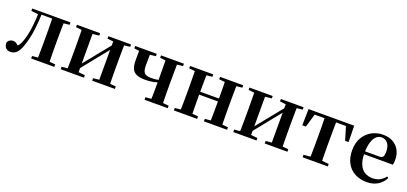

<svg xmlns="http://www.w3.org/2000/svg" viewBox="17 -1355 4609 2173"><g transform="rotate(20 2321.5 -268.0)"><path d="M92.8 10.7Q58.5 10.7 37.8 -10.6Q17 -31.9 17 -74Q26.6 -96.8 44.6 -107.4Q62.7 -118.1 85.2 -118.1Q105.9 -118.1 123.2 -106.6Q140.5 -95.1 159.3 -73V-60.3H134.4V-73.7Q154.4 -89.2 168 -109.6Q181.6 -129.9 193.2 -164.2Q218.5 -239.5 231.1 -331.7Q243.8 -423.8 245 -535.7H283.7Q280.9 -422.3 268.6 -326.4Q256.3 -230.5 233.1 -154.6Q214.9 -90 193.4 -53.8Q171.9 -17.5 147 -3.4Q122 10.7 92.8 10.7ZM160.1 -506.8V-535.7H263.9V-495.5H256.1ZM265.1 -505.7V-535.7H454.2V-505.7ZM341.9 0V-29.9L450.2 -40.2H513.3L620.5 -29.9V0ZM410.6 0Q411.6 -25.5 412.1 -67.4Q412.6 -109.4 413.1 -154.7Q413.6 -200 413.6 -234.8V-301.2Q413.6 -335.7 413.1 -381Q412.6 -426.4 412.1 -468.7Q411.6 -511 410.6 -535.7H552.1Q551.1 -511 550.1 -468.7Q549.1 -426.4 548.6 -381Q548.1 -335.7 548.1 -301.2V-234.8Q548.1 -200 548.6 -154.7Q549.1 -109.4 550.1 -67.4Q551.1 -25.5 552.1 0ZM480.8 -495.5V-535.7H620.5V-506.8L513.3 -495.5Z M698.2 0V-29.9L807 -40.2H875.4L977.8 -29.9V0ZM1076.6 0V-29.9L1173.5 -40.2H1241.3L1350 -29.9V0ZM766.9 0Q768.6 -25.5 769.1 -67.4Q769.6 -109.4 770.1 -154.7Q770.6 -200 770.6 -234.8V-301.2Q770.6 -335.7 770.1 -381Q769.6 -426.4 769.1 -468.7Q768.6 -511 766.9 -535.7H899.4V0ZM870.7 -51.6 822.4 -77.8H847.4L1006.6 -274.4L1177 -485.4L1224.7 -460.9H1200.5L1036.2 -257.7ZM1148.8 0V-535.7H1280.6Q1279.6 -511 1279.1 -468.7Q1278.6 -426.4 1278.1 -381Q1277.6 -335.7 1277.6 -301.2V-234.8Q1277.6 -200 1278.1 -154.7Q1278.6 -109.4 1279.1 -67.4Q1279.6 -25.5 1280.6 0ZM698.2 -506.8V-535.7H977.8V-506.8L875.7 -495.5H808ZM1076.6 -506.8V-535.7H1350V-506.8L1241.5 -495.5H1173.8Z M1639.6 -214.4Q1570.1 -214.4 1530.8 -231.7Q1491.6 -249 1475.8 -287.1Q1459.9 -325.2 1459.9 -385.6Q1459.9 -433.1 1460.1 -468Q1460.2 -502.8 1461.2 -535.7H1591.6Q1590.3 -499.4 1589.4 -460.7Q1588.6 -422.1 1588.6 -371.3Q1588.6 -305.7 1610.4 -281.3Q1632.2 -256.9 1694 -256.9Q1728.7 -256.9 1759.2 -261.5Q1789.7 -266 1828.6 -277.1V-247.6Q1782.6 -234.6 1737 -224.5Q1691.3 -214.4 1639.6 -214.4ZM1776.7 0Q1777.7 -25.5 1778.2 -67.4Q1778.7 -109.4 1779.2 -155.6Q1779.7 -201.8 1779.7 -238.1V-301.2Q1779.7 -335.7 1779.2 -381Q1778.7 -426.4 1778.2 -468.7Q1777.7 -511 1776.7 -535.7H1917.5Q1916.5 -511 1916 -468.7Q1915.5 -426.4 1915 -381Q1914.5 -335.7 1914.5 -301.2V-234.8Q1914.5 -200 1915 -154.7Q1915.5 -109.4 1916 -67.4Q1916.5 -25.5 1917.5 0ZM1399.8 -506.8V-535.7H1660.2V-506.8L1553.8 -495.5H1490.4ZM1707.3 0V-29.9L1814.8 -40.2H1877.1L1986.9 -29.9V0ZM1711 -506.8V-535.7H1986.9V-506.8L1878.4 -495.5H1816.1Z M2129.9 0Q2131.6 -25.5 2132.1 -67.5Q2132.6 -109.6 2133.1 -154.8Q2133.6 -200 2133.6 -234.8V-301.2Q2133.6 -335.7 2133.1 -381.1Q2132.6 -426.5 2132.1 -468.7Q2131.6 -511 2129.9 -535.7H2271.6Q2270.6 -510.7 2270.1 -467.8Q2269.6 -425 2269.1 -378Q2268.6 -331 2268.6 -291.8V-270.6Q2268.6 -217.9 2269.1 -165Q2269.6 -112.1 2270.1 -68.6Q2270.6 -25.1 2271.6 0ZM2490.6 0Q2492.6 -25.1 2493.1 -68.6Q2493.6 -112.1 2494.1 -165Q2494.6 -217.9 2494.6 -270.6V-291.8Q2494.6 -330.7 2494.1 -378Q2493.6 -425.4 2493.1 -468.1Q2492.6 -510.7 2490.6 -535.7H2632Q2631 -510.7 2630.5 -468.5Q2630 -426.3 2629.5 -381Q2629 -335.6 2629 -301.2V-234.8Q2629 -200 2629.5 -154.8Q2630 -109.6 2630.5 -67.5Q2631 -25.5 2632 0ZM2061.2 0V-29.9L2171 -40.2H2232.6L2340.8 -29.9V0ZM2061.2 -506.8V-535.7H2340.8V-506.8L2232.6 -495.5H2171ZM2422.2 0V-29.9L2530.9 -40.2H2593.5L2701.4 -29.9V0ZM2422.2 -506.8V-535.7H2701.4V-506.8L2593.5 -495.5H2530.9ZM2200.9 -265.9V-301H2561.1V-265.9Z M2776.2 0V-29.9L2885 -40.2H2953.4L3055.8 -29.9V0ZM3154.6 0V-29.9L3251.5 -40.2H3319.3L3428 -29.9V0ZM2844.9 0Q2846.6 -25.5 2847.1 -67.4Q2847.6 -109.4 2848.1 -154.7Q2848.6 -200 2848.6 -234.8V-301.2Q2848.6 -335.7 2848.1 -381Q2847.6 -426.4 2847.1 -468.7Q2846.6 -511 2844.9 -535.7H2977.4V0ZM2948.7 -51.6 2900.4 -77.8H2925.4L3084.6 -274.4L3255 -485.4L3302.7 -460.9H3278.5L3114.2 -257.7ZM3226.8 0V-535.7H3358.6Q3357.6 -511 3357.1 -468.7Q3356.6 -426.4 3356.1 -381Q3355.6 -335.7 3355.6 -301.2V-234.8Q3355.6 -200 3356.1 -154.7Q3356.6 -109.4 3357.1 -67.4Q3357.6 -25.5 3358.6 0ZM2776.2 -506.8V-535.7H3055.8V-506.8L2953.7 -495.5H2886ZM3154.6 -506.8V-535.7H3428V-506.8L3319.5 -495.5H3251.8Z M3484.2 -339.1 3487.8 -535.7H4037.8L4041.4 -339.1H3999.7L3941.1 -534.2L4007 -500.4H3518.6L3584.5 -534.2L3527.4 -339.1ZM3611.1 0V-29.9L3722.7 -40.2H3803.6L3914.5 -29.9V0ZM3692.2 0Q3693.2 -25.5 3694.1 -67.4Q3694.9 -109.4 3695.4 -154.7Q3695.9 -200 3695.9 -234.8V-301.2Q3695.9 -335.7 3695.4 -381Q3694.9 -426.4 3694.1 -468.7Q3693.2 -511 3692.2 -535.7H3833.4Q3832.4 -511 3831.9 -468.7Q3831.4 -426.4 3830.9 -381Q3830.4 -335.7 3830.4 -301.2V-234.8Q3830.4 -200 3830.9 -154.7Q3831.4 -109.4 3831.9 -67.4Q3832.4 -25.5 3833.4 0Z M4387.2 16.2Q4306.8 16.2 4244.2 -16.5Q4181.6 -49.1 4146.1 -113Q4110.6 -176.9 4110.6 -268.8Q4110.6 -358.8 4148.6 -422.2Q4186.5 -485.7 4248.2 -518.8Q4309.9 -551.9 4380.4 -551.9Q4454.1 -551.9 4504.5 -522.5Q4554.8 -493.1 4580.6 -443.2Q4606.4 -393.3 4606.4 -330.9Q4606.4 -296.1 4599.7 -270.2H4169.1V-304.6H4424.4Q4456.5 -304.6 4467.9 -322.2Q4479.3 -339.8 4479.3 -380.4Q4479.3 -446.3 4451.2 -482.2Q4423.1 -518 4375.1 -518Q4341.7 -518 4313.6 -492.9Q4285.6 -467.8 4269.1 -416Q4252.7 -364.1 4252.7 -282.7Q4252.7 -200.5 4275.9 -148.2Q4299 -95.8 4339.8 -71.7Q4380.5 -47.5 4432.4 -47.5Q4485.4 -47.5 4521.9 -67.7Q4558.3 -87.9 4585.2 -123.2L4603.1 -109.9Q4571.6 -49.8 4516.7 -16.8Q4461.7 16.2 4387.2 16.2Z"/></g></svg>

Font: Early Summer Mincho VF
Style: Regular
Weight: 250
Designer: GuiWonder
Version: Version 1.002